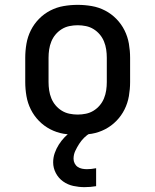

<svg xmlns="http://www.w3.org/2000/svg" viewBox="-20 -548 640 791"><path d="M300 8Q271 8 242 3Q213 -2 187 -15.5Q161 -29 140.5 -50Q120 -71 107 -97Q94 -123 89 -152Q84 -181 84 -210V-310Q84 -339 89 -368Q94 -397 107 -423Q120 -449 140.5 -470Q161 -491 187 -504.5Q213 -518 242 -523Q271 -528 300 -528Q329 -528 358 -523Q387 -518 413 -504.5Q439 -491 459.5 -470Q480 -449 493 -423Q506 -397 511 -368Q516 -339 516 -310V-210Q516 -181 511 -152Q506 -123 493 -97Q480 -71 459.5 -50Q439 -29 413 -15.5Q387 -2 358 3Q329 8 300 8ZM300 -76Q317 -76 334 -79.5Q351 -83 365.5 -92Q380 -101 391 -114Q402 -127 408.5 -143Q415 -159 417.5 -176Q420 -193 420 -210V-310Q420 -327 417.5 -344Q415 -361 408.5 -377Q402 -393 391 -406Q380 -419 365.5 -428Q351 -437 334 -440.5Q317 -444 300 -444Q283 -444 266 -440.5Q249 -437 234.5 -428Q220 -419 209 -406Q198 -393 191.5 -377Q185 -361 182.5 -344Q180 -327 180 -310V-210Q180 -193 182.5 -176Q185 -159 191.5 -143Q198 -127 209 -114Q220 -101 234.5 -92Q249 -83 266 -79.5Q283 -76 300 -76ZM328 223Q305 223 282 218Q259 213 240 199.5Q221 186 210 165Q199 144 199 121Q199 101 205.5 82.5Q212 64 222.5 47.5Q233 31 246.5 17Q260 3 276 -8H352V0Q338 8 326.5 19.5Q315 31 306 45Q297 59 290 74Q283 89 283 106Q283 116 287.5 125Q292 134 300 139.5Q308 145 318 147Q328 149 338 149Q347 149 356.5 148Q366 147 376 145V219Q364 221 352 222Q340 223 328 223Z"/></svg>

Font: Iosevka HT Medium Extended
Style: Regular
Weight: 500
Width: 7
Monospace: yes
Designer: Belleve Invis
Foundry: Belleve Invis
Version: Version 32.3.0; ttfautohint (v1.8.4)